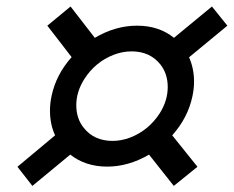

<svg xmlns="http://www.w3.org/2000/svg" viewBox="-20 -685 733 602"><path d="M333 -243.2Q360.8 -243.2 388.7 -253.9Q446.3 -276.4 481 -330.1Q505.9 -369.6 505.9 -412.1Q505.9 -453.6 482.9 -482.9Q450.2 -523.9 392.6 -523.9Q364.3 -523.9 336.4 -513.2Q278.8 -490.7 244.6 -437.5Q219.2 -397.5 219.2 -355Q219.2 -313.5 242.2 -284.7Q274.9 -243.2 333 -243.2ZM524.9 -102.1 447.3 -200.2Q382.8 -162.6 315.9 -162.6Q248.5 -162.6 200.2 -200.2L81.5 -102.1L34.7 -162.1L152.8 -260.7Q136.7 -294.9 136.7 -338.4Q136.7 -360.8 141.6 -383.8Q155.8 -451.2 204.6 -505.9L128.4 -604.5L201.2 -664.6L277.3 -566.4Q341.8 -604.5 409.7 -604.5Q478.5 -604.5 525.4 -566.4L644.5 -664.6L692.9 -604.5L572.8 -505.4Q588.4 -470.2 588.4 -429.2Q588.4 -406.7 583.5 -383.8Q569.3 -315.9 520 -260.7L599.1 -162.1Z"/></svg>

Font: Munson
Style: Bold Italic
Weight: 700
Italic angle: -12°
Designer: Paul James MIller
Foundry: High-Logic / Made with FontCreator
Version: Version 2.10;May 5, 2019;FontCreator 11.5.0.2430 64-bit